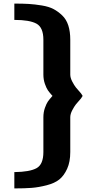

<svg xmlns="http://www.w3.org/2000/svg" viewBox="-20 -907 561 1071"><path d="M372 -253V-59Q372 -4 354.5 34.5Q337 73 311 94Q285 115 240 126.5Q195 138 156.5 141Q118 144 60 144V53Q146 52 184 31Q222 10 222 -59V-253Q222 -281 230.5 -305Q239 -329 247 -340.5Q255 -352 270 -369L273 -372L270 -375Q255 -392 247 -403.5Q239 -415 230.5 -439Q222 -463 222 -491V-685Q222 -754 183.5 -775Q145 -796 60 -796V-887Q108 -887 141 -885Q174 -883 213.5 -876.5Q253 -870 278.5 -856.5Q304 -843 327 -821Q350 -799 361 -765Q372 -731 372 -685V-491Q372 -473 383 -452Q394 -431 403.5 -419Q413 -407 432 -386L441 -372L432 -358Q413 -337 403.5 -325Q394 -313 383 -292Q372 -271 372 -253Z"/></svg>

Font: Aneo
Style: Bold
Weight: 700
Designer: Anastasios Pappas
Foundry: Anastasios Pappas
Version: Version 1.000